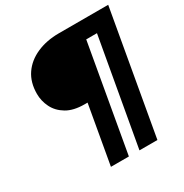

<svg xmlns="http://www.w3.org/2000/svg" viewBox="-182 -842 1038 1084"><g transform="rotate(-30 337.0 -300.0)"><path d="M230 100 297 -280H278Q206 -280 161 -307Q116 -334 95 -376.5Q74 -419 74 -465Q74 -540 109.5 -592Q145 -644 208.5 -672Q272 -700 353 -700H674L533 100H416L539 -593H469L347 100Z"/></g></svg>

Font: DM Sans 12pt ExtraBold
Style: Italic
Weight: 800
Italic angle: -10°
Version: Version 4.004;gftools[0.9.30]